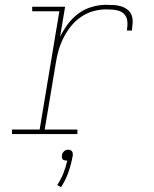

<svg xmlns="http://www.w3.org/2000/svg" viewBox="-20 -558 640 799"><path d="M30 0V-19H145L227 -511H114V-530H251L230 -405Q244 -433 263 -458.5Q282 -484 307.5 -502.5Q333 -521 363 -529.5Q393 -538 422 -538Q438 -538 454 -537Q470 -536 484.5 -531.5Q499 -527 511 -517.5Q523 -508 528 -494Q533 -480 532 -463.5Q531 -447 529 -431H508Q510 -444 510.5 -457.5Q511 -471 507 -482.5Q503 -494 494 -502Q485 -510 473 -513.5Q461 -517 448 -518Q435 -519 422 -519Q395 -519 368 -511.5Q341 -504 317 -487.5Q293 -471 275 -448.5Q257 -426 244 -400Q231 -374 223.5 -347.5Q216 -321 212 -294L166 -19H302V0ZM234 221 218 212Q234 188 244 162.5Q254 137 260 110Q259 110 258 110Q257 110 256 110Q252 110 247.5 109Q243 108 240.5 104.5Q238 101 237.5 96.5Q237 92 238 88Q238 83 240.5 79Q243 75 246.5 71.5Q250 68 254.5 66.5Q259 65 264 65Q268 65 272.5 66.5Q277 68 279.5 71.5Q282 75 282.5 79Q283 83 283 88Q277 123 265.5 156.5Q254 190 234 221Z"/></svg>

Font: Iosevka Curly Slab ThExObl
Style: Regular
Weight: 100
Width: 7
Italic angle: -9°
Monospace: yes
Designer: Belleve Invis
Foundry: Belleve Invis
Version: Version 11.1.0; ttfautohint (v1.8.3)